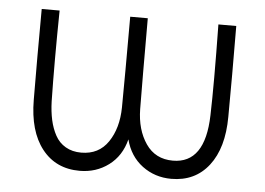

<svg xmlns="http://www.w3.org/2000/svg" viewBox="-41 -523 813 590"><g transform="rotate(5 365.0 -227.5)"><path d="M120.1 -470.2Q117.7 -312.5 120.1 -189.9Q121.1 -158.7 126.7 -133.1Q132.3 -107.4 143.8 -86.2Q155.3 -64.9 175.8 -53Q196.3 -41 224.1 -41Q278.3 -41 307.1 -83.5Q335.9 -126 336.9 -189.9Q337.9 -282.7 337.9 -470.2H392.1Q392.1 -282.7 393.1 -189.9Q394 -126.5 423.3 -83.7Q452.6 -41 506.8 -41Q606 -41 609.9 -189.9Q612.8 -285.6 609.9 -470.2H665Q666 -312.5 665 -189.9Q664.6 -93.8 622.3 -39.3Q580.1 15.1 506.8 15.1Q456.1 15.1 417.2 -13.9Q378.4 -43 365.2 -94.2Q352.1 -42.5 313.5 -13.7Q274.9 15.1 224.1 15.1Q150.4 15.1 107.9 -39.1Q65.4 -93.3 64.9 -189.9Q64 -312.5 64.9 -470.2Z"/></g></svg>

Font: Kreadon Light
Style: Regular
Weight: 300
Designer: kohakuno
Foundry: StudioGnu
Version: Version 1.000;Glyphs 3.1.2 (3151)